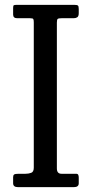

<svg xmlns="http://www.w3.org/2000/svg" viewBox="-20 -770 378 790"><path d="M214 -677V-77Q214 -55 233 -55H293Q300 -55 302 -50.5Q304 -46 304 -39V-16Q304 0 284 0H54Q34 0 34 -16V-41Q34 -49 38.2 -52Q42.5 -55 57 -55H85Q98 -55 108.5 -59Q119 -63 119 -80V-678Q119 -688 117 -691.5Q115 -695 104 -695H51Q34 -695 34 -710V-737Q34 -747 37 -748.5Q40 -750 49 -750H286Q297 -750 300.5 -747.2Q304 -744.5 304 -733V-716Q304 -703 298 -699Q292 -695 283 -695H233Q221 -695 217.5 -692.2Q214 -689.5 214 -677Z"/></svg>

Font: Besley* Narrow
Style: Regular
Weight: 400
Width: 4
Designer: Owen Earl
Foundry: indestructible type*
Version: Version 3.000; ttfautohint (v1.8.3)